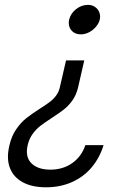

<svg xmlns="http://www.w3.org/2000/svg" viewBox="-20 -505 500 792"><path d="M193.8 -18.6Q165 0 147.2 13.7Q129.4 27.3 114.7 47.4Q100.1 67.4 94.2 93.8Q83 142.1 109.6 168.5Q136.2 194.8 188 194.8Q239.7 194.8 278.1 167.7Q316.4 140.6 332 93.8H407.2Q391.1 146 358.2 185.3Q325.2 224.6 276.9 246.1Q228.5 267.6 169.9 267.6Q112.8 267.6 74.5 247.1Q36.1 226.6 21 188Q5.9 149.4 18.6 95.7Q27.3 56.6 46.6 28.6Q65.9 0.5 87.6 -16.8Q109.4 -34.2 143.6 -56.2Q168.9 -72.3 183.8 -83.3Q198.7 -94.2 210.4 -109.4Q222.2 -124.5 226.6 -144L252.4 -255.9H327.6L301.8 -143.1Q294.4 -112.8 278.6 -90.6Q262.7 -68.4 243.7 -53.5Q224.6 -38.6 193.8 -18.6ZM342.8 -484.9Q359.9 -484.9 372.3 -476.1Q384.8 -467.3 389.9 -453.4Q395 -439.5 391.6 -424.8Q388.2 -409.2 376 -394.8Q363.8 -380.4 347.2 -371.8Q330.6 -363.3 314 -363.3Q295.9 -363.3 283.4 -371.8Q271 -380.4 266.4 -394Q261.7 -407.7 265.1 -423.3Q271 -449.2 293.5 -467Q315.9 -484.9 342.8 -484.9Z"/></svg>

Font: Glacial Indifference
Style: Italic
Weight: 400
Designer: Alfredo Marco Pradil
Foundry: Alfredo Marco Pradil
Version: Version 1.312